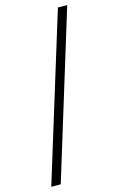

<svg xmlns="http://www.w3.org/2000/svg" viewBox="-142 -841 665 1076"><g transform="rotate(-15 190.0 -303.5)"><path d="M15 177H70L365 -784H311Z"/></g></svg>

Font: GenKiMin2 TW SB
Style: Regular
Weight: 600
Version: Version 2.100;PS 2.1;hotconv 16.6.51;makeotf.lib2.5.65220 DE